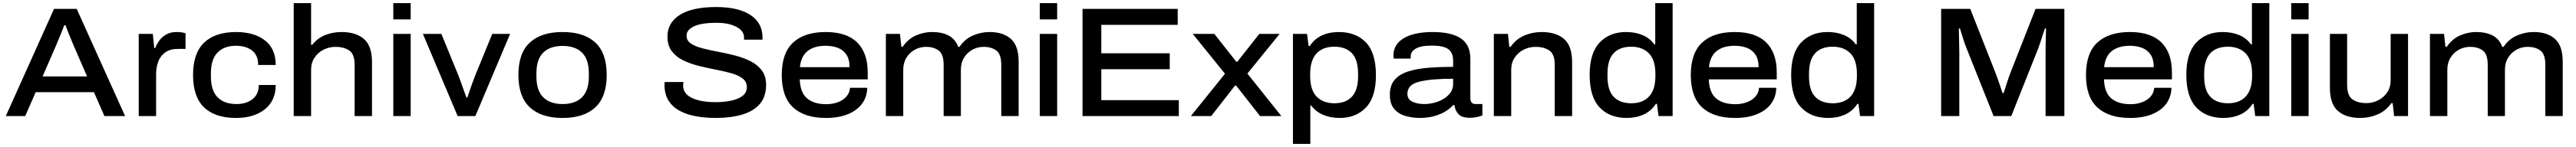

<svg xmlns="http://www.w3.org/2000/svg" viewBox="-20 -743 16453 941"><path d="M17 0 325 -686H470L779 0H647L580 -153H208L141 0ZM252 -254H536L452 -448Q446 -462 435 -488.5Q424 -515 413.5 -541.5Q403 -568 398 -582H391Q383 -562 372.5 -535.5Q362 -509 352 -485.5Q342 -462 336 -447Z M866 0V-526H956L965 -436H972Q981 -461 998.5 -484.5Q1016 -508 1043 -523Q1070 -538 1108 -538Q1142 -538 1165 -530V-430H1117Q1067 -430 1036 -408Q1005 -386 991 -349.5Q977 -313 977 -270V0Z M1488 12Q1353 12 1283 -56Q1213 -124 1213 -263Q1213 -402 1283.5 -470Q1354 -538 1488 -538Q1603 -538 1672 -484.5Q1741 -431 1741 -327H1629Q1629 -389 1590 -419.5Q1551 -450 1487 -450Q1412 -450 1369.5 -407Q1327 -364 1327 -272V-254Q1327 -164 1369.5 -120.5Q1412 -77 1491 -77Q1553 -77 1593 -108.5Q1633 -140 1633 -199H1741Q1741 -99 1671.5 -43.5Q1602 12 1488 12Z M1856 0V-723H1967V-456H1974Q2009 -500 2058 -519Q2107 -538 2162 -538Q2253 -538 2304.5 -493.5Q2356 -449 2356 -345V0H2245V-327Q2245 -396 2211 -419.5Q2177 -443 2123 -443Q2082 -443 2046.5 -425Q2011 -407 1989 -374Q1967 -341 1967 -297V0Z M2492 -619V-723H2603V-619ZM2492 0V-526H2603V0Z M2903 0 2681 -526H2799L2905 -267Q2912 -250 2921.5 -223.5Q2931 -197 2941 -169Q2951 -141 2959 -119H2965Q2972 -140 2981.5 -167.5Q2991 -195 3000.5 -221.5Q3010 -248 3018 -267L3124 -526H3238L3016 0Z M3573 12Q3437 12 3364 -56Q3291 -124 3291 -263Q3291 -403 3364 -470.5Q3437 -538 3573 -538Q3710 -538 3782.5 -470.5Q3855 -403 3855 -263Q3855 -124 3782.5 -56Q3710 12 3573 12ZM3573 -77Q3654 -77 3697.5 -120.5Q3741 -164 3741 -254V-273Q3741 -363 3697.5 -406Q3654 -449 3573 -449Q3493 -449 3449.5 -406Q3406 -363 3406 -273V-254Q3406 -164 3449.5 -120.5Q3493 -77 3573 -77Z M4551 12Q4485 12 4426 1.5Q4367 -9 4321.5 -33.5Q4276 -58 4250 -99Q4224 -140 4224 -202Q4224 -210 4225 -218H4345Q4345 -214 4344 -208Q4343 -202 4343 -196Q4343 -143 4399.5 -116Q4456 -89 4550 -89Q4601 -89 4646.5 -98Q4692 -107 4721 -128Q4750 -149 4750 -185Q4750 -220 4722.5 -241Q4695 -262 4650 -274.5Q4605 -287 4550.5 -297.5Q4496 -308 4442 -321.5Q4388 -335 4343 -357Q4298 -379 4270.5 -415.5Q4243 -452 4243 -509Q4243 -598 4322.5 -648Q4402 -698 4553 -698Q4696 -698 4773 -647Q4850 -596 4850 -504V-489H4732V-504Q4732 -545 4683.5 -571Q4635 -597 4557 -597Q4460 -597 4412.5 -574.5Q4365 -552 4365 -515Q4365 -483 4392.5 -464.5Q4420 -446 4465.5 -434Q4511 -422 4565 -412Q4619 -402 4673.5 -388Q4728 -374 4773 -351.5Q4818 -329 4845.5 -292.5Q4873 -256 4873 -200Q4873 -123 4832 -76.5Q4791 -30 4718.5 -9Q4646 12 4551 12Z M5255 12Q5119 12 5046 -55Q4973 -122 4973 -263Q4973 -403 5045.5 -470.5Q5118 -538 5254 -538Q5387 -538 5454.5 -471.5Q5522 -405 5522 -279V-235H5088Q5091 -150 5135 -113Q5179 -76 5258 -76Q5297 -76 5331 -88.5Q5365 -101 5386 -125Q5407 -149 5409 -181H5519Q5518 -125 5487.5 -81.5Q5457 -38 5398 -13Q5339 12 5255 12ZM5089 -313H5406Q5406 -364 5385.5 -394Q5365 -424 5330.5 -437Q5296 -450 5253 -450Q5181 -450 5138.5 -416.5Q5096 -383 5089 -313Z M5638 0V-526H5728L5737 -443H5745Q5780 -494 5830 -516Q5880 -538 5934 -538Q5995 -538 6038 -516Q6081 -494 6100 -443H6108Q6143 -494 6194.5 -516Q6246 -538 6301 -538Q6387 -538 6436.5 -494Q6486 -450 6486 -348V0H6375V-328Q6375 -396 6343.5 -419.5Q6312 -443 6262 -443Q6224 -443 6191 -425Q6158 -407 6137.5 -374Q6117 -341 6117 -297V0H6007V-328Q6007 -396 5975.5 -419.5Q5944 -443 5895 -443Q5856 -443 5823 -425Q5790 -407 5769.5 -374Q5749 -341 5749 -297V0Z M6621 -619V-723H6732V-619ZM6621 0V-526H6732V0Z M6894 0V-686H7502V-584H7014V-402H7451V-300H7014V-102H7509V0Z M7586 0 7804 -271 7598 -526H7736L7876 -348H7883L8023 -526H8153L7947 -272L8164 0H8028L7875 -195H7868L7716 0Z M8238 178V-526H8328L8338 -448H8345Q8376 -495 8423.5 -516.5Q8471 -538 8530 -538Q8641 -538 8704.5 -471Q8768 -404 8768 -262Q8768 -122 8704.5 -55Q8641 12 8537 12Q8478 12 8431.5 -7.5Q8385 -27 8355 -67H8349V178ZM8502 -82Q8576 -82 8615 -124.5Q8654 -167 8654 -254V-271Q8654 -361 8614.5 -402.5Q8575 -444 8502 -444Q8428 -444 8388 -400Q8348 -356 8348 -269V-257Q8348 -166 8390 -124Q8432 -82 8502 -82Z M9049 12Q9002 12 8957.5 -0.5Q8913 -13 8885 -45.5Q8857 -78 8857 -137Q8857 -196 8887 -231.5Q8917 -267 8972 -285Q9027 -303 9100.5 -309Q9174 -315 9261 -315V-355Q9261 -404 9231.5 -427.5Q9202 -451 9124 -451Q9054 -451 9022 -431.5Q8990 -412 8990 -383V-368H8882Q8880 -377 8880 -389Q8880 -459 8946 -498.5Q9012 -538 9131 -538Q9250 -538 9310.5 -497Q9371 -456 9371 -368V-114Q9371 -77 9405 -77H9448V-4Q9435 1 9414 6Q9393 11 9368 11Q9317 11 9295.5 -12Q9274 -35 9269 -71H9262Q9227 -32 9171.5 -10Q9116 12 9049 12ZM9077 -77Q9121 -77 9163.5 -92.5Q9206 -108 9233.5 -137Q9261 -166 9261 -205V-239Q9120 -239 9044.5 -220Q8969 -201 8969 -143Q8969 -107 9001 -92Q9033 -77 9077 -77Z M9521 0V-526H9611L9620 -443H9628Q9664 -494 9716.5 -516Q9769 -538 9827 -538Q9918 -538 9969.5 -493.5Q10021 -449 10021 -345V0H9910V-327Q9910 -396 9876 -419.5Q9842 -443 9788 -443Q9747 -443 9711.5 -425Q9676 -407 9654 -374Q9632 -341 9632 -297V0Z M10370 12Q10260 12 10196.5 -55.5Q10133 -123 10133 -264Q10133 -404 10197 -471Q10261 -538 10365 -538Q10424 -538 10470.5 -518.5Q10517 -499 10546 -459H10552V-723H10663V0H10573L10563 -78H10556Q10525 -31 10477 -9.5Q10429 12 10370 12ZM10399 -82Q10473 -82 10513 -126Q10553 -170 10553 -256V-269Q10553 -360 10511 -402Q10469 -444 10399 -444Q10325 -444 10286 -402Q10247 -360 10247 -271V-254Q10247 -165 10286.5 -123.5Q10326 -82 10399 -82Z M11061 12Q10925 12 10852 -55Q10779 -122 10779 -263Q10779 -403 10851.5 -470.5Q10924 -538 11060 -538Q11193 -538 11260.5 -471.5Q11328 -405 11328 -279V-235H10894Q10897 -150 10941 -113Q10985 -76 11064 -76Q11103 -76 11137 -88.5Q11171 -101 11192 -125Q11213 -149 11215 -181H11325Q11324 -125 11293.5 -81.5Q11263 -38 11204 -13Q11145 12 11061 12ZM10895 -313H11212Q11212 -364 11191.5 -394Q11171 -424 11136.5 -437Q11102 -450 11059 -450Q10987 -450 10944.5 -416.5Q10902 -383 10895 -313Z M11657 12Q11547 12 11483.5 -55.5Q11420 -123 11420 -264Q11420 -404 11484 -471Q11548 -538 11652 -538Q11711 -538 11757.5 -518.5Q11804 -499 11833 -459H11839V-723H11950V0H11860L11850 -78H11843Q11812 -31 11764 -9.5Q11716 12 11657 12ZM11686 -82Q11760 -82 11800 -126Q11840 -170 11840 -256V-269Q11840 -360 11798 -402Q11756 -444 11686 -444Q11612 -444 11573 -402Q11534 -360 11534 -271V-254Q11534 -165 11573.5 -123.5Q11613 -82 11686 -82Z M12378 0V-686H12564L12723 -282Q12730 -264 12738.5 -240Q12747 -216 12755.5 -191Q12764 -166 12770 -147H12777Q12785 -173 12798 -212.5Q12811 -252 12822 -281L12981 -686H13165V0H13045V-404Q13045 -431 13045.5 -463Q13046 -495 13047 -521.5Q13048 -548 13048 -561H13041Q13036 -548 13028.5 -524.5Q13021 -501 13013 -476Q13005 -451 12998 -433L12826 0H12713L12541 -432Q12529 -461 12517.5 -498Q12506 -535 12498 -561H12491Q12491 -532 12492.5 -486Q12494 -440 12494 -404V0Z M13585 12Q13449 12 13376 -55Q13303 -122 13303 -263Q13303 -403 13375.5 -470.5Q13448 -538 13584 -538Q13717 -538 13784.5 -471.5Q13852 -405 13852 -279V-235H13418Q13421 -150 13465 -113Q13509 -76 13588 -76Q13627 -76 13661 -88.5Q13695 -101 13716 -125Q13737 -149 13739 -181H13849Q13848 -125 13817.5 -81.5Q13787 -38 13728 -13Q13669 12 13585 12ZM13419 -313H13736Q13736 -364 13715.5 -394Q13695 -424 13660.5 -437Q13626 -450 13583 -450Q13511 -450 13468.5 -416.5Q13426 -383 13419 -313Z M14181 12Q14071 12 14007.5 -55.5Q13944 -123 13944 -264Q13944 -404 14008 -471Q14072 -538 14176 -538Q14235 -538 14281.5 -518.5Q14328 -499 14357 -459H14363V-723H14474V0H14384L14374 -78H14367Q14336 -31 14288 -9.5Q14240 12 14181 12ZM14210 -82Q14284 -82 14324 -126Q14364 -170 14364 -256V-269Q14364 -360 14322 -402Q14280 -444 14210 -444Q14136 -444 14097 -402Q14058 -360 14058 -271V-254Q14058 -165 14097.5 -123.5Q14137 -82 14210 -82Z M14614 -619V-723H14725V-619ZM14614 0V-526H14725V0Z M15055 12Q14963 12 14912 -33Q14861 -78 14861 -181V-526H14971V-200Q14971 -131 15005 -107Q15039 -83 15094 -83Q15135 -83 15170.5 -101.5Q15206 -120 15227.5 -152.5Q15249 -185 15249 -230V-526H15360V0H15271L15262 -83H15254Q15217 -32 15164.5 -10Q15112 12 15055 12Z M15500 0V-526H15590L15599 -443H15607Q15642 -494 15692 -516Q15742 -538 15796 -538Q15857 -538 15900 -516Q15943 -494 15962 -443H15970Q16005 -494 16056.5 -516Q16108 -538 16163 -538Q16249 -538 16298.5 -494Q16348 -450 16348 -348V0H16237V-328Q16237 -396 16205.5 -419.5Q16174 -443 16124 -443Q16086 -443 16053 -425Q16020 -407 15999.5 -374Q15979 -341 15979 -297V0H15869V-328Q15869 -396 15837.5 -419.5Q15806 -443 15757 -443Q15718 -443 15685 -425Q15652 -407 15631.5 -374Q15611 -341 15611 -297V0Z"/></svg>

Font: Archivo SemiExpanded Medium
Style: Regular
Weight: 500
Width: 6
Designer: Hector Gatti
Foundry: Omnibus-Type
Version: Version 2.001; ttfautohint (v1.8.3)